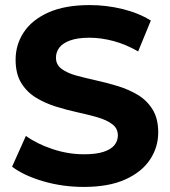

<svg xmlns="http://www.w3.org/2000/svg" viewBox="-20 -732 678 764"><path d="M313.2 11.8Q229.4 11.8 152.2 -10.6Q75.1 -33.1 28.1 -68.7L83 -191.2Q127.5 -159.2 189.3 -138.7Q251.1 -118.1 314 -118.1Q362.4 -118.1 391.9 -127.8Q421.4 -137.4 435.2 -154.3Q449 -171.3 449 -192.9Q449 -221 426.8 -237.7Q404.6 -254.5 368.6 -265Q332.6 -275.5 289.2 -284.9Q245.8 -294.3 202.1 -308Q158.5 -321.7 122.5 -343.8Q86.5 -365.9 64.3 -402.2Q42.1 -438.5 42.1 -494.5Q42.1 -554.1 74.4 -603.3Q106.7 -652.6 172.2 -682.2Q237.8 -711.8 337.3 -711.8Q402.9 -711.8 467.1 -696.2Q531.2 -680.6 580.2 -650.2L529.7 -527.4Q481.3 -555.3 431.9 -568.6Q382.5 -581.9 335.9 -581.9Q288.7 -581.9 259 -571Q229.3 -560.2 216 -542.4Q202.7 -524.5 202.7 -502.3Q202.7 -474.6 224.9 -458.1Q247.1 -441.5 283.1 -431.5Q319.1 -421.5 362.7 -412Q406.3 -402.5 449.8 -389.1Q493.2 -375.7 529.2 -353.9Q565.2 -332.1 587.4 -296Q609.6 -259.9 609.6 -204.9Q609.6 -146.3 577 -97.1Q544.5 -47.8 478.8 -18Q413.1 11.8 313.2 11.8Z"/></svg>

Font: Montserrat Alternates Thin
Style: Regular
Weight: 100
Designer: Julieta Ulanovsky
Foundry: Julieta Ulanovsky
Version: Version 9.000